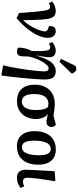

<svg xmlns="http://www.w3.org/2000/svg" viewBox="773 -1623 1080 2666"><g transform="rotate(90 1313.0 -290.0)"><path d="M232 20 161 -14Q158 -51 156 -78.5Q154 -106 152 -133.5Q150 -161 146.5 -198.5Q143 -236 137 -294Q131 -357 123 -390Q115 -423 103.5 -435Q92 -447 74 -447Q63 -447 51.5 -443Q40 -439 23 -428L1 -476Q26 -495 62 -509.5Q98 -524 132 -524Q169 -524 194 -508Q219 -492 233 -449.5Q247 -407 252 -329Q256 -273 258 -202Q260 -131 260 -71Q293 -103 321.5 -145Q350 -187 371 -230.5Q392 -274 404 -311.5Q416 -349 416 -373Q416 -390 407.5 -400Q399 -410 378 -418L344 -430Q337 -473 355.5 -498.5Q374 -524 412 -524Q455 -524 480 -494.5Q505 -465 505 -412Q505 -351 472 -278Q439 -205 378 -128.5Q317 -52 232 20Z M1018 230 887 207Q899 160 911 98Q923 36 934 -30.5Q945 -97 953 -160Q961 -223 966 -275.5Q971 -328 971 -360Q971 -394 961 -409.5Q951 -425 930 -425Q908 -425 883.5 -400Q859 -375 835 -334Q811 -293 792.5 -243.5Q774 -194 764 -143Q767 -66 756 -26Q745 14 694 14Q676 14 661 8.5Q646 3 641 -3Q641 -110 688 -191Q689 -235 689.5 -265.5Q690 -296 689 -321Q688 -388 676.5 -417.5Q665 -447 639 -447Q615 -447 587 -428L564 -476Q590 -498 622 -511Q654 -524 683 -524Q725 -524 749.5 -503Q774 -482 774 -434Q774 -385 751 -261L754 -260Q793 -396 844 -460Q895 -524 969 -524Q1026 -524 1055 -490Q1084 -456 1084 -373Q1084 -337 1080.5 -281.5Q1077 -226 1071.5 -160Q1066 -94 1059 -24.5Q1052 45 1044 109.5Q1036 174 1029 225ZM838 -576 798 -596 876 -761Q887 -788 900 -799Q913 -810 934 -810Q957 -810 972 -796.5Q987 -783 998 -757V-742Z M1386 14Q1270 14 1212 -53.5Q1154 -121 1156 -238Q1156 -317 1187.5 -378.5Q1219 -440 1279 -475.5Q1339 -511 1425 -511Q1453 -511 1499 -505.5Q1545 -500 1585 -493L1712 -525Q1729 -511 1736.5 -496Q1744 -481 1744 -466Q1744 -440 1726.5 -417.5Q1709 -395 1672 -395Q1654 -395 1627 -400.5Q1600 -406 1566 -414V-412Q1596 -391 1614.5 -345.5Q1633 -300 1633 -245Q1632 -175 1603.5 -116Q1575 -57 1520 -21.5Q1465 14 1386 14ZM1391 -53Q1445 -53 1476 -101.5Q1507 -150 1508 -247Q1508 -315 1497 -355.5Q1486 -396 1464 -416Q1453 -419 1441 -420.5Q1429 -422 1420 -422Q1357 -422 1322 -373.5Q1287 -325 1286 -237Q1283 -53 1391 -53Z M2009 15Q1908 15 1854.5 -51Q1801 -117 1801 -229Q1801 -318 1829.5 -384.5Q1858 -451 1915.5 -488Q1973 -525 2058 -525Q2158 -525 2212.5 -460.5Q2267 -396 2267 -281Q2267 -194 2238.5 -127Q2210 -60 2153 -22.5Q2096 15 2009 15ZM2021 -55Q2082 -55 2109 -119Q2136 -183 2136 -297Q2136 -373 2114.5 -414Q2093 -455 2048 -455Q1993 -455 1963 -397.5Q1933 -340 1933 -218Q1933 -138 1954.5 -96.5Q1976 -55 2021 -55Z M2451 14Q2385 14 2361 -21Q2337 -56 2337 -108Q2337 -137 2342 -233.5Q2347 -330 2357 -508L2481 -519L2496 -509Q2472 -368 2460 -270.5Q2448 -173 2448 -131Q2448 -99 2460.5 -84Q2473 -69 2501 -69Q2535 -69 2569 -86L2589 -36Q2528 14 2451 14Z"/></g></svg>

Font: Literata 12pt SemiBold
Style: Italic
Weight: 600
Italic angle: -2°
Designer: Latin by Veronika Burian and Jose Scaglione. Greek by Irene Vlachou. Cyrillic by Vera Evstafieva
Foundry: TypeTogether
Version: Version 3.002